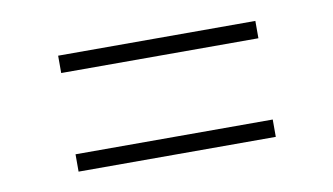

<svg xmlns="http://www.w3.org/2000/svg" viewBox="-38 -555 606 349"><g transform="rotate(-10 265.5 -380.0)"><path d="M83.5 -455V-487H447.5V-455ZM83.5 -273V-305H447.5V-273Z"/></g></svg>

Font: Encode Sans SC Condensed Thin Thin
Style: Regular
Weight: 250
Version: Version 3.002